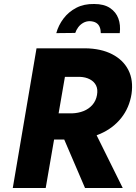

<svg xmlns="http://www.w3.org/2000/svg" viewBox="-20 -942 682 962"><path d="M270 -317 406 0H595L438 -317ZM163 -700 44 0H209L330 -700ZM242 -557H379Q409 -556 430.5 -544.5Q452 -533 461.5 -513.5Q471 -494 466 -466Q461 -437 443 -416.5Q425 -396 398.5 -385.5Q372 -375 340 -374H211L187 -243H339Q420 -244 483.5 -272Q547 -300 587.5 -351Q628 -402 639 -471Q649 -541 623 -591.5Q597 -642 541.5 -670.5Q486 -699 407 -700H266ZM262 -776Q273 -816 298.5 -849.5Q324 -883 362.5 -903Q401 -923 452 -922Q501 -922 531 -902Q561 -882 573 -849.5Q585 -817 580 -776H485Q485 -793 479.5 -806.5Q474 -820 462 -827.5Q450 -835 430 -836Q412 -836 397 -827.5Q382 -819 372 -805.5Q362 -792 357 -777Z"/></svg>

Font: Jost
Style: Bold Italic
Weight: 700
Italic angle: -5°
Version: Version 3.710